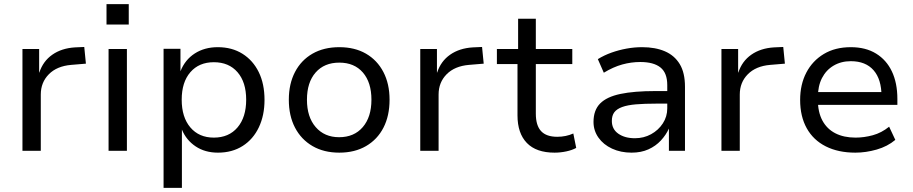

<svg xmlns="http://www.w3.org/2000/svg" viewBox="-20 -732 4434 932"><path d="M89 0V-494H170V-380H171Q189 -435 234 -466.5Q279 -498 344 -502L389 -504L397 -423L325 -417Q256 -411 217 -371.5Q178 -332 178 -273V0Z M497 -613V-712H605V-613ZM507 0V-494H596V0Z M774 180V-495H856V-386Q878 -442 925.5 -472.5Q973 -503 1037 -503Q1106 -503 1157 -471Q1208 -439 1236 -382Q1264 -325 1264 -247Q1264 -172 1236.5 -114Q1209 -56 1158 -23.5Q1107 9 1038 9Q975 9 929.5 -21.5Q884 -52 863 -103V180ZM1018 -64Q1091 -64 1133 -113.5Q1175 -163 1175 -248Q1175 -333 1133 -381.5Q1091 -430 1018 -430Q946 -430 904 -381.5Q862 -333 862 -248Q862 -163 904 -113.5Q946 -64 1018 -64Z M1627 9Q1552 9 1497 -23Q1442 -55 1412 -112.5Q1382 -170 1382 -248Q1382 -325 1412 -382.5Q1442 -440 1497 -471.5Q1552 -503 1627 -503Q1702 -503 1756.5 -471.5Q1811 -440 1841 -382.5Q1871 -325 1871 -248Q1871 -170 1841.5 -112.5Q1812 -55 1757 -23Q1702 9 1627 9ZM1626 -66Q1699 -66 1741 -115Q1783 -164 1783 -248Q1783 -332 1741.5 -380Q1700 -428 1627 -428Q1554 -428 1512 -380Q1470 -332 1470 -248Q1470 -164 1512.5 -115Q1555 -66 1626 -66Z M2020 0V-494H2101V-380H2102Q2120 -435 2165 -466.5Q2210 -498 2275 -502L2320 -504L2328 -423L2256 -417Q2187 -411 2148 -371.5Q2109 -332 2109 -273V0Z M2672 9Q2583 9 2537.5 -38Q2492 -85 2492 -172V-421H2392V-494H2495V-641H2581V-494H2758V-421H2581V-180Q2581 -123 2606.5 -95.5Q2632 -68 2685 -68Q2706 -68 2725.5 -72Q2745 -76 2763 -84L2777 -14Q2757 -3 2728.5 3Q2700 9 2672 9Z M3046 9Q2993 9 2951 -10.5Q2909 -30 2885 -64Q2861 -98 2861 -140Q2861 -197 2893 -229.5Q2925 -262 2991.5 -276Q3058 -290 3162 -290H3233V-229H3166Q3108 -229 3067 -225.5Q3026 -222 3000 -212.5Q2974 -203 2962 -187Q2950 -171 2950 -145Q2950 -105 2981.5 -83Q3013 -61 3062 -61Q3105 -61 3140.5 -80.5Q3176 -100 3197.5 -133Q3219 -166 3219 -206V-319Q3219 -378 3186 -404.5Q3153 -431 3088 -431Q3044 -431 3000.5 -419Q2957 -407 2911 -379L2882 -445Q2913 -464 2948 -476.5Q2983 -489 3021 -496Q3059 -503 3097 -503Q3161 -503 3207.5 -483Q3254 -463 3279.5 -421Q3305 -379 3305 -311V0H3227V-108Q3213 -77 3188 -50Q3163 -23 3127.5 -7Q3092 9 3046 9Z M3482 0V-494H3563V-380H3564Q3582 -435 3627 -466.5Q3672 -498 3737 -502L3782 -504L3790 -423L3718 -417Q3649 -411 3610 -371.5Q3571 -332 3571 -273V0Z M4132 9Q4049 9 3988.5 -21.5Q3928 -52 3896 -109.5Q3864 -167 3864 -247Q3864 -322 3894 -379.5Q3924 -437 3979 -470Q4034 -503 4110 -503Q4182 -503 4232.5 -472Q4283 -441 4309.5 -385Q4336 -329 4336 -252V-223H3931V-285H4278L4259 -265Q4259 -347 4220.5 -391Q4182 -435 4110 -435Q4063 -435 4026.5 -413.5Q3990 -392 3970 -353Q3950 -314 3950 -258V-248Q3950 -188 3972 -147Q3994 -106 4035 -85Q4076 -64 4133 -64Q4174 -64 4216.5 -75.5Q4259 -87 4296 -117L4326 -53Q4288 -21 4235.5 -6Q4183 9 4132 9Z"/></svg>

Font: Nunito Sans 8pt
Style: Regular
Weight: 400
Version: Version 3.101;gftools[0.9.27]